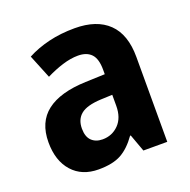

<svg xmlns="http://www.w3.org/2000/svg" viewBox="-106 -658 761 771"><g transform="rotate(-20 274.5 -273.0)"><path d="M291 -556Q385 -556 435 -507.5Q485 -459 485 -363V0H383L356 -74H353Q322 -30 286 -10Q250 10 189 10Q118 10 77 -36Q36 -82 36 -161Q36 -247 92.5 -290.5Q149 -334 259 -338L342 -341V-360Q342 -407 322.5 -427.5Q303 -448 266 -448Q235 -448 199.5 -437Q164 -426 128 -408L87 -509Q128 -531 179.5 -543.5Q231 -556 291 -556ZM292 -251Q232 -248 206.5 -227Q181 -206 181 -167Q181 -132 198.5 -115Q216 -98 245 -98Q286 -98 314 -126.5Q342 -155 342 -206V-253Z"/></g></svg>

Font: Noto Sans Hebrew SemiCondensed
Style: Bold
Weight: 700
Width: 4
Designer: Monotype Design Team
Foundry: Monotype Imaging Inc.
Version: Version 2.004; ttfautohint (v1.8.4.7-5d5b)